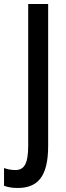

<svg xmlns="http://www.w3.org/2000/svg" viewBox="-71 -734 327 953"><path d="M17 199C114 199 168 145 168 -9V-714H69V-13C69 78 50 110 5 110C-16 110 -35 106 -51 100V188C-31 196 -8 199 17 199Z"/></svg>

Font: Noto Sans Hebrew ExtraCondensed Medium
Style: Regular
Weight: 500
Width: 2
Designer: Monotype Design Team
Foundry: Monotype Imaging Inc.
Version: Version 2.004